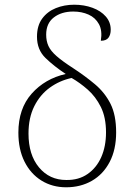

<svg xmlns="http://www.w3.org/2000/svg" viewBox="-20 -785 571 815"><path d="M261 10Q202 10 156 -18.5Q110 -47 84 -99Q58 -151 58 -222Q58 -324 114.5 -387.5Q171 -451 259 -471Q209 -504 173 -539Q137 -574 137 -629Q137 -676 159 -706Q181 -736 217 -750.5Q253 -765 295 -765Q337 -765 372.5 -752Q408 -739 429 -715Q450 -691 450 -659Q450 -638 440.5 -625Q431 -612 408 -612Q415 -655 400 -682.5Q385 -710 356 -723Q327 -736 291 -736Q241 -736 208.5 -711Q176 -686 176 -638Q176 -611 185.5 -590Q195 -569 220 -547Q245 -525 290 -496Q342 -462 383.5 -427Q425 -392 449 -344.5Q473 -297 473 -223Q473 -150 445.5 -97.5Q418 -45 370 -17.5Q322 10 261 10ZM261 -21Q314 -20 352 -46.5Q390 -73 410 -118.5Q430 -164 430 -223Q430 -287 408 -331Q386 -375 352.5 -404.5Q319 -434 284 -454Q233 -443 191.5 -413Q150 -383 125.5 -334Q101 -285 101 -218Q101 -128 145.5 -74.5Q190 -21 261 -21Z"/></svg>

Font: Noto Serif ExtraLight
Style: Regular
Weight: 200
Designer: Monotype Design Team
Foundry: Monotype Imaging Inc.
Version: Version 2.015; ttfautohint (v1.8.4.7-5d5b)